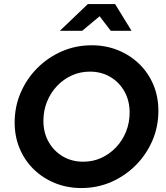

<svg xmlns="http://www.w3.org/2000/svg" viewBox="-20 -940 837 971"><path d="M391.7 11Q319.6 11 258.1 -14Q196.7 -39 150.8 -83.6Q104.8 -128.3 79.5 -188.8Q54.1 -249.3 54.1 -320Q54.1 -400.7 84.5 -471.2Q114.8 -541.7 168.6 -595.7Q222.4 -649.7 292.9 -680.4Q363.3 -711 443.4 -711Q515.6 -711 577 -686Q638.4 -661 684.4 -616.4Q730.3 -571.7 755.7 -511.4Q781 -451 781 -380Q781 -299.3 750.7 -228.8Q720.3 -158.3 666.5 -104.3Q612.7 -50.3 542.3 -19.6Q471.9 11 391.7 11ZM401 -122.2Q450.1 -122.2 492.3 -141.5Q534.5 -160.8 566.9 -195Q599.4 -229.2 617.5 -274.4Q635.6 -319.6 635.6 -371Q635.6 -430.3 609.6 -477Q583.6 -523.8 538 -550.8Q492.4 -577.8 434.1 -577.8Q386 -577.8 343.3 -558.5Q300.6 -539.2 268.2 -505Q235.8 -470.8 217.7 -425.6Q199.5 -380.4 199.5 -329Q199.5 -269.7 225.5 -223.1Q251.5 -176.5 297.1 -149.4Q342.7 -122.2 401 -122.2ZM282.8 -784.3 424.4 -919.6H562L645.2 -784.3H540L483.9 -857.8L395.6 -784.3Z"/></svg>

Font: Red Hat Display VF
Style: Italic
Weight: 300
Italic angle: -12°
Designer: Pentagram, MCKL
Foundry: Pentagram, MCKL
Version: Version 1.023